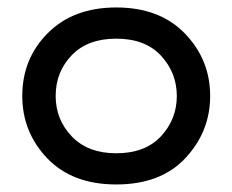

<svg xmlns="http://www.w3.org/2000/svg" viewBox="-20 -483 626 517"><path d="M40 -224.6Q40 -325.2 108.9 -394Q177.7 -462.9 293 -462.9Q410.2 -462.9 478 -392.6Q545.9 -322.3 545.9 -224.6Q545.9 -128.9 479.5 -57.6Q413.1 13.7 293 13.7Q174.8 13.7 107.4 -56.6Q40 -127 40 -224.6ZM129.9 -224.6Q129.9 -161.1 173.3 -115.7Q216.8 -70.3 293 -70.3Q371.1 -70.3 413.6 -116.2Q456.1 -162.1 456.1 -224.6Q456.1 -287.1 413.6 -333Q371.1 -378.9 293 -378.9Q215.8 -378.9 172.9 -334Q129.9 -289.1 129.9 -224.6Z"/></svg>

Font: Thabit-Bold
Style: Bold
Weight: 700
Designer: Regenerated by Nadim Shaikli
Foundry: MAK Alagha
Version: 0.01